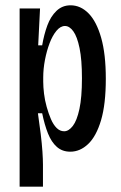

<svg xmlns="http://www.w3.org/2000/svg" viewBox="-20 -560 456 724"><path d="M54 144V-256V-528H131L124 -389H139Q146 -430 158.5 -464Q171 -498 193 -519Q215 -540 246 -540Q284 -540 314 -509.5Q344 -479 361.5 -417.5Q379 -356 379 -263Q379 -167 361 -106.5Q343 -46 312.5 -17Q282 12 245 12Q215 12 194.5 -6Q174 -24 161 -56.5Q148 -89 139 -133H123Q129 -92 133.5 -55Q138 -18 140 11.5Q142 41 142 61V144ZM222 -65Q239 -65 254.5 -85Q270 -105 279.5 -149Q289 -193 289 -265Q289 -335 280 -378.5Q271 -422 256.5 -442Q242 -462 225 -462Q208 -462 193 -444Q178 -426 167 -397Q156 -368 149.5 -334Q143 -300 143 -268V-252Q143 -232 146 -207Q149 -182 156 -157Q163 -132 172 -111Q181 -90 193.5 -77.5Q206 -65 222 -65Z"/></svg>

Font: Bricolage Grotesque 36pt Condensed
Style: Regular
Weight: 400
Width: 3
Designer: Mathieu Triay
Foundry: Atelier Triay
Version: Version 1.001;gftools[0.9.33.dev8+g029e19f]